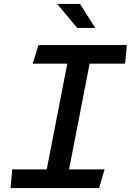

<svg xmlns="http://www.w3.org/2000/svg" viewBox="-20 -960 668 980"><path d="M34 0H485.5L514 -95.5H332.5L437.5 -635H618.5L627.5 -730H176L147 -635H323.5L218.5 -95.5H42.5ZM272 -940 374 -817.5H466L388.5 -940Z"/></svg>

Font: Monaspace Krypton Medium
Style: Italic
Weight: 500
Italic angle: -11°
Designer: Riley Cran & the Lettermatic Team
Foundry: Lettermatic
Version: Version 1.101 (Monaspace Krypton)